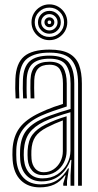

<svg xmlns="http://www.w3.org/2000/svg" viewBox="-20 -829 438 857"><path d="M328.5 0V-456.5Q328.5 -524.3 301.3 -559.2Q274.2 -594.1 201 -594.1Q137 -594.1 102.7 -568.7Q68.4 -543.3 65.6 -476.1Q64.7 -453.7 64.9 -432.8Q65 -411.8 66.3 -389.9H49.7Q48.2 -414.2 48 -434.4Q47.7 -454.5 48.7 -476.7Q51.6 -546.7 87.5 -577.2Q123.3 -607.6 201 -607.6Q257.3 -607.6 288.7 -590.1Q320.1 -572.6 332.8 -538.9Q345.4 -505.2 345.4 -456.5V0ZM169.9 -32.8Q208.6 -32.8 236.4 -51Q264.3 -69.3 279.4 -97.7Q294.5 -126.2 294.5 -156.3V-328.1Q263.2 -319.3 230.8 -308Q198.3 -296.7 176.3 -286.1Q132.9 -264.9 111.4 -236Q89.8 -207 86.5 -158.3Q85.7 -146.2 86 -136.6Q86.2 -127 87.1 -115.7Q91.1 -77.3 112.3 -55Q133.5 -32.8 169.9 -32.8ZM173 -47.1Q142.3 -47.1 124.4 -66.5Q106.5 -86 103.8 -117.8Q103 -127 102.9 -136.9Q102.7 -146.7 103.2 -156.7Q105.6 -202.3 125.2 -228.2Q144.8 -254.1 182.4 -272.9Q206.6 -284.9 229.1 -293.7Q251.5 -302.5 277.4 -310V-155.2Q277.4 -127.2 264.7 -102.5Q251.9 -77.7 228.5 -62.4Q205.1 -47.1 173 -47.1ZM174.7 -60.2Q199.7 -60.2 219 -73.1Q238.3 -86 249.4 -107.4Q260.5 -128.8 260.5 -154V-291.6Q242.3 -284.9 225.1 -277.3Q208 -269.7 189 -260Q153 -241.5 137.4 -218.1Q121.7 -194.7 120.1 -155.9Q119.7 -146.3 119.9 -137.1Q120 -127.8 120.7 -119.1Q122.8 -93.6 136.8 -76.9Q150.9 -60.2 174.7 -60.2ZM157.7 7.3Q105.7 7.3 73.5 -23.7Q41.3 -54.8 36.5 -112.6Q35.5 -125.2 35.4 -137.3Q35.3 -149.3 35.9 -162.7Q39.3 -220.2 67.3 -258.3Q95.4 -296.4 157.5 -325.5Q172.4 -332.5 187.6 -339Q202.9 -345.4 220.8 -351.9Q238.8 -358.3 261 -365.1V-456.5Q261 -495 248.3 -517.6Q235.6 -540.1 201 -540.1Q166.7 -540.1 150.5 -523.2Q134.3 -506.2 132.9 -471.8Q132.4 -459.2 132.4 -436.5Q132.3 -413.8 133.5 -389.9H116.6Q115.6 -412.4 115.6 -435.1Q115.6 -457.8 116 -472.9Q117.9 -516.2 138.8 -534.9Q159.8 -553.5 201 -553.5Q246.4 -553.5 262.1 -527.2Q277.9 -500.9 277.9 -456.5V-353.7Q246.4 -343.9 216.3 -333.2Q186.2 -322.4 163.8 -312.5Q110.1 -288.1 82.6 -251.8Q55.1 -215.5 52.8 -161.6Q52.5 -149.7 52.5 -137.9Q52.4 -126.1 53.4 -113.7Q57.4 -63.6 85.7 -34.8Q114 -6 161.7 -6Q206.2 -6 235.5 -25.1Q264.9 -44.2 283.6 -77.2H287.6L279.1 -21.3V0H262.5L262.2 -9.8L273.1 -46H269.8Q249.1 -17.9 221.8 -5.3Q194.5 7.3 157.7 7.3ZM294.8 0.1V-46.8L298.7 -115.3H294.7Q279.2 -71.6 246.3 -45.5Q213.5 -19.4 165.4 -19.4Q124.9 -19.5 99.4 -44.7Q73.9 -69.9 70.3 -114.6Q69.4 -126.4 69.3 -137.3Q69.2 -148.1 69.7 -160.4Q72.3 -212.8 96 -244.5Q119.7 -276.2 170.2 -299.4Q185.3 -306.3 206.1 -314Q226.9 -321.6 249.9 -329Q272.9 -336.4 295 -342.5V-456.5Q295 -507.9 275.6 -537.5Q256.3 -567 201 -567Q150.7 -567 126 -545.4Q101.2 -523.9 99.1 -473.2Q98.6 -458.3 98.6 -435.7Q98.5 -413 100 -389.9H83.2Q81.9 -411.6 81.7 -434.5Q81.6 -457.4 82.3 -473.5Q84.6 -530.3 112.4 -555.5Q140.2 -580.7 201 -580.7Q264.3 -580.7 288 -548.9Q311.6 -517.1 311.6 -456.5V0.1ZM200.5 -649.7Q178.5 -649.7 160.3 -660.5Q142.1 -671.2 131.3 -689.4Q120.6 -707.7 120.6 -729.6Q120.6 -751.7 131.3 -769.8Q142.1 -788 160.3 -798.7Q178.5 -809.5 200.5 -809.5Q222.5 -809.5 240.7 -798.7Q258.8 -787.9 269.6 -769.8Q280.3 -751.7 280.3 -729.7Q280.3 -707.6 269.6 -689.4Q258.8 -671.2 240.7 -660.5Q222.5 -649.7 200.5 -649.7ZM200.4 -664.2Q227.7 -664.2 246.8 -683.2Q265.9 -702.3 265.9 -729.6Q265.9 -756.8 246.8 -775.9Q227.7 -795 200.5 -795Q173.2 -795 154.1 -775.9Q135 -756.9 135 -729.6Q135 -702.4 154.1 -683.3Q173.2 -664.2 200.4 -664.2ZM200.4 -678.6Q179.2 -678.6 164.4 -693.5Q149.5 -708.4 149.5 -729.6Q149.5 -750.8 164.4 -765.7Q179.2 -780.5 200.4 -780.5Q221.7 -780.5 236.5 -765.7Q251.4 -750.8 251.4 -729.6Q251.4 -708.4 236.5 -693.5Q221.7 -678.6 200.4 -678.6ZM200.5 -693.1Q215.6 -693.1 226.3 -703.9Q236.9 -714.6 236.9 -729.7Q236.9 -744.7 226.2 -755.4Q215.5 -766.1 200.4 -766.1Q185.5 -766.1 174.7 -755.4Q163.9 -744.7 163.9 -729.6Q163.9 -714.6 174.7 -703.9Q185.5 -693.1 200.5 -693.1ZM200.5 -707.5Q191.3 -707.5 184.8 -714Q178.4 -720.5 178.4 -729.7Q178.4 -738.9 184.9 -745.3Q191.3 -751.6 200.6 -751.6Q209.8 -751.6 216.1 -745.3Q222.5 -738.9 222.5 -729.7Q222.5 -720.4 216.1 -714Q209.8 -707.5 200.5 -707.5ZM200.4 -721.6Q208.4 -721.6 208.4 -729.6Q208.4 -737.6 200.4 -737.6Q192.5 -737.6 192.5 -729.6Q192.5 -721.6 200.4 -721.6Z"/></svg>

Font: Big Shoulders Inline Text SC Thin
Style: Regular
Weight: 100
Designer: Patric King
Foundry: XO Type Co
Version: Version 2.002